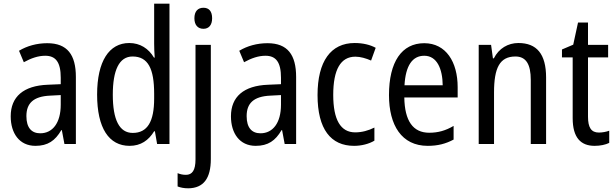

<svg xmlns="http://www.w3.org/2000/svg" viewBox="-20 -780 3337 1040"><path d="M236 -546C179 -546 126 -531 83 -505L109 -443C149 -465 187 -478 225 -478C282 -478 309 -443 309 -359V-324L239 -321C107 -316 38 -256 38 -150C38 -58 85 10 172 10C239 10 279 -18 312 -75H315L329 0H391V-363C391 -483 345 -546 236 -546ZM252 -262 309 -265V-213C309 -113 264 -58 198 -58C152 -58 123 -87 123 -151C123 -220 160 -258 252 -262Z M682 10C743 10 785 -20 815 -69H819L831 0H898V-760H815V-543C815 -523 816 -494 818 -468H814C785 -517 739 -547 680 -547C571 -547 506 -448 506 -268C506 -86 570 10 682 10ZM699 -60C626 -60 591 -132 591 -267C591 -399 625 -474 698 -474C782 -474 815 -408 815 -272V-246C815 -122 779 -60 699 -60Z M1033 -681C1033 -644 1052 -624 1082 -624C1111 -624 1129 -644 1129 -681C1129 -719 1112 -738 1082 -738C1052 -738 1033 -719 1033 -681ZM1000 240C1082 239 1122 187 1122 81V-537H1039V83C1039 143 1021 167 987 167C971 167 957 164 942 158V230C958 236 976 240 1000 240Z M1429 -546C1372 -546 1319 -531 1276 -505L1302 -443C1342 -465 1380 -478 1418 -478C1475 -478 1502 -443 1502 -359V-324L1432 -321C1300 -316 1231 -256 1231 -150C1231 -58 1278 10 1365 10C1432 10 1472 -18 1505 -75H1508L1522 0H1584V-363C1584 -483 1538 -546 1429 -546ZM1445 -262 1502 -265V-213C1502 -113 1457 -58 1391 -58C1345 -58 1316 -87 1316 -151C1316 -220 1353 -258 1445 -262Z M1898 10C1937 10 1978 0 2008 -18V-89C1976 -73 1941 -63 1904 -63C1825 -63 1785 -131 1785 -266C1785 -403 1825 -473 1905 -473C1932 -473 1963 -464 1990 -452L2015 -521C1986 -537 1947 -547 1901 -547C1772 -547 1700 -448 1700 -265C1700 -80 1772 10 1898 10Z M2278 -546C2156 -546 2087 -445 2087 -265C2087 -102 2155 10 2297 10C2351 10 2394 -1 2437 -24V-98C2393 -72 2352 -61 2305 -61C2217 -61 2172 -125 2170 -252H2459V-308C2459 -444 2396 -546 2278 -546ZM2278 -478C2347 -478 2377 -407 2378 -318H2171C2177 -425 2214 -478 2278 -478Z M2788 -547C2732 -547 2682 -518 2655 -464H2650L2640 -537H2573V0H2656V-279C2656 -413 2687 -474 2772 -474C2830 -474 2855 -431 2855 -347V0H2938V-360C2938 -488 2887 -547 2788 -547Z M3224 -62C3182 -62 3165 -90 3165 -148V-469H3274V-537H3165V-658H3111L3085 -538L3024 -512V-469H3082V-140C3082 -34 3126 10 3201 10C3231 10 3260 4 3280 -6V-72C3264 -66 3243 -62 3224 -62Z"/></svg>

Font: Noto Sans Gujarati Condensed
Style: Regular
Weight: 400
Width: 3
Designer: Jelle Bosma - Monotype Design Team, Universal Thirst
Foundry: Monotype Imaging Inc.
Version: Version 2.106